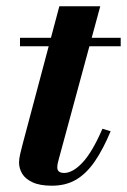

<svg xmlns="http://www.w3.org/2000/svg" viewBox="-20 -580 404 610"><path d="M145 10Q106.5 10 83.5 -0.8Q60.5 -11.5 50.5 -28.2Q40.5 -45 40.5 -63.5Q40.5 -75 44.2 -91.2Q48 -107.5 52 -122.5L168.5 -560H298.5L166.5 -73.5Q165 -68 163.5 -61.5Q162 -55 162 -48Q162 -30.5 184 -30.5Q196.5 -30.5 211 -38.2Q225.5 -46 241.2 -62.5Q257 -79 273 -106Q289 -133 305.5 -171L331.5 -163Q307.5 -105.5 281 -67Q254.5 -28.5 221.8 -9.2Q189 10 145 10ZM43.5 -433V-460H363.5V-433Z"/></svg>

Font: Bodoni Moda 9pt
Style: Bold Italic
Weight: 700
Italic angle: -13°
Designer: Owen Earl
Foundry: indestructible type
Version: Version 2.004